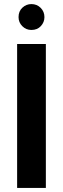

<svg xmlns="http://www.w3.org/2000/svg" viewBox="-20 -922 309 942"><path d="M64 0ZM64 0ZM205 0H64V-706H205ZM134 -775Q108 -775 89.5 -793.5Q71 -812 71 -838Q71 -867 90 -884.5Q109 -902 134 -902Q161 -902 179.5 -883.5Q198 -865 198 -838Q198 -813 180.5 -794Q163 -775 134 -775Z"/></svg>

Font: Ulagadi Sans SemiBold
Style: Regular
Weight: 600
Designer: Ninad Kale (Devanagari), Jonny Pinhorn (Latin)
Foundry: Indian Type Foundry
Version: Version 3.01;March 29, 2020;FontCreator 12.0.0.2522 64-bit; 